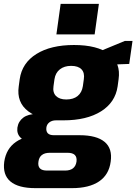

<svg xmlns="http://www.w3.org/2000/svg" viewBox="-47 -784 706 994"><path d="M281 -161Q161 -161 99.5 -207.5Q38 -254 50 -337L55 -374Q67 -458 141.5 -504.5Q216 -551 336 -551Q457 -551 518 -504.5Q579 -458 567 -374L562 -337Q550 -254 476 -207.5Q402 -161 281 -161ZM136 190Q48 190 7 155.5Q-34 121 -25 53Q-15 -14 35 -49Q85 -84 174 -84H365Q453 -84 494.5 -49.5Q536 -15 526 53Q517 121 465.5 155.5Q414 190 326 190ZM290 99Q342 99 349 53Q352 30 340.5 18.5Q329 7 303 7H211Q158 7 152 53Q145 100 198 99ZM122 -51Q81 -51 60 -71Q39 -91 43 -123Q48 -156 73.5 -175Q99 -194 143 -194H286L281 -161H243Q222 -161 208.5 -150.5Q195 -140 193 -123Q191 -104 200.5 -94Q210 -84 232 -84H270L266 -51ZM296 -269Q333 -269 355 -287Q377 -305 382 -338L387 -374Q392 -407 375 -425Q358 -443 321 -443Q286 -443 263 -425Q240 -407 235 -374L230 -338Q225 -305 243 -287Q261 -269 296 -269ZM437 -505 599 -572H639L622 -453L429 -446ZM465 -764 443 -606H245L267 -764Z"/></svg>

Font: Pathway Extreme SemiCondensed ExtraBold
Style: Italic
Weight: 800
Width: 4
Italic angle: -8°
Version: Version 1.001;gftools[0.9.26]